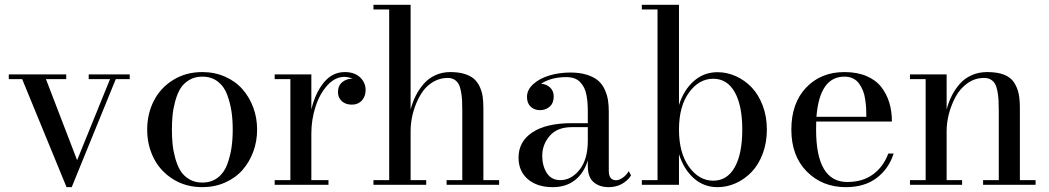

<svg xmlns="http://www.w3.org/2000/svg" viewBox="-20 -770 4370 800"><path d="M301.3 -102.5 438.5 -440.4H349.6V-460H520.5V-440.4H462.4L278.8 9.8H257.3L72.3 -440.4H16.6V-460H255.9V-440.4H171.4Z M822.8 -469.7Q874.5 -469.7 918 -450.4Q961.4 -431.2 990.2 -398.4Q1019 -365.7 1035.2 -322.3Q1051.3 -278.8 1051.3 -230Q1051.3 -181.2 1035.2 -137.7Q1019 -94.2 990.2 -61.5Q961.4 -28.8 918 -9.5Q874.5 9.8 822.8 9.8Q754.4 9.8 701.4 -23.2Q648.4 -56.2 620.8 -110.4Q593.3 -164.6 593.3 -230Q593.3 -295.4 620.8 -349.6Q648.4 -403.8 701.4 -436.8Q754.4 -469.7 822.8 -469.7ZM822.8 -9.3Q860.8 -9.3 887.5 -29.8Q914.1 -50.3 926.8 -85.2Q939.5 -120.1 944.6 -154.8Q949.7 -189.5 949.7 -230Q949.7 -270.5 944.6 -305.2Q939.5 -339.8 926.8 -374.8Q914.1 -409.7 887.5 -430.2Q860.8 -450.7 822.8 -450.7Q791.5 -450.7 768.1 -436.5Q744.6 -422.4 731.4 -400.6Q718.3 -378.9 710 -348.1Q701.7 -317.4 699 -289.6Q696.3 -261.7 696.3 -230Q696.3 -198.2 699 -170.4Q701.7 -142.6 710 -111.8Q718.3 -81.1 731.4 -59.3Q744.6 -37.6 768.1 -23.4Q791.5 -9.3 822.8 -9.3Z M1124.5 -19.5H1189.9V-440.4H1124.5V-460H1277.3V-314Q1293.5 -382.3 1329.1 -426Q1364.7 -469.7 1417 -469.7Q1457 -469.7 1480.2 -447.8Q1503.4 -425.8 1503.4 -395Q1503.4 -368.7 1487.8 -351.3Q1472.2 -334 1446.3 -334Q1419.9 -334 1404.1 -348.6Q1388.2 -363.3 1388.2 -386.2Q1388.2 -412.6 1405.5 -427.2Q1422.9 -441.9 1446.3 -441.9Q1447.3 -441.9 1448.5 -441.7Q1449.7 -441.4 1450.2 -441.4Q1432.1 -449.7 1415 -449.7Q1376.5 -449.7 1344.2 -414.6Q1312 -379.4 1294.7 -325.4Q1277.3 -271.5 1277.3 -214.4V-19.5H1348.6V0H1124.5Z M1536.1 -19.5H1601.6V-730.5H1536.1V-750H1690.9V-314Q1699.2 -345.2 1712.4 -371.3Q1725.6 -397.5 1745.4 -420.4Q1765.1 -443.4 1793.7 -456.5Q1822.3 -469.7 1856.4 -469.7Q1890.1 -469.7 1914.8 -462.2Q1939.5 -454.6 1954.3 -441.9Q1969.2 -429.2 1978.5 -409.4Q1987.8 -389.6 1991 -368.4Q1994.1 -347.2 1994.1 -319.3V-19.5H2059.6V0H1840.8V-19.5H1906.2V-304.7Q1906.2 -333 1905.3 -351.8Q1904.3 -370.6 1900.6 -389.9Q1897 -409.2 1890.6 -420.4Q1884.3 -431.6 1872.8 -438.5Q1861.3 -445.3 1845.2 -445.3Q1814.5 -445.3 1788.1 -430.7Q1761.7 -416 1744.1 -392.6Q1726.6 -369.1 1714.4 -339.4Q1702.1 -309.6 1696.5 -280.5Q1690.9 -251.5 1690.9 -224.6V-19.5H1755.9V0H1536.1Z M2362.3 -256.8H2429.2V-304.7Q2429.2 -324.7 2428 -340.6Q2426.8 -356.4 2423.6 -373.8Q2420.4 -391.1 2414.1 -403.8Q2407.7 -416.5 2397.9 -427.2Q2388.2 -438 2373.3 -443.4Q2358.4 -448.7 2338.9 -448.7Q2276.4 -448.7 2234.4 -420.9Q2255.9 -419.9 2271.5 -405.8Q2287.1 -391.6 2287.1 -368.2Q2287.1 -340.3 2270.3 -325.7Q2253.4 -311 2230.5 -311Q2206.5 -311 2191.2 -325.4Q2175.8 -339.8 2175.8 -366.2Q2175.8 -396 2202.1 -419.7Q2228.5 -443.4 2269.5 -455.6Q2310.5 -467.8 2356.4 -467.8Q2396.5 -467.8 2426 -458.3Q2455.6 -448.7 2472.7 -433.8Q2489.7 -418.9 2499.8 -396.7Q2509.8 -374.5 2513.2 -353Q2516.6 -331.5 2516.6 -304.7V-58.6Q2516.6 -19 2546.9 -19Q2560.1 -19 2575.4 -30Q2590.8 -41 2599.6 -57.1L2609.4 -39.1Q2595.2 -17.1 2571.3 -3.7Q2547.4 9.8 2516.1 9.8Q2477.5 9.8 2453.4 -11Q2429.2 -31.7 2429.2 -77.6V-101.6Q2413.1 -48.8 2375.7 -19.5Q2338.4 9.8 2283.2 9.8Q2218.3 9.8 2179.4 -23.4Q2140.6 -56.6 2140.6 -113.3Q2140.6 -180.7 2198.7 -218.8Q2256.8 -256.8 2362.3 -256.8ZM2314.5 -19.5Q2360.4 -19.5 2394.8 -62.7Q2429.2 -106 2429.2 -183.1V-240.2H2362.3Q2301.8 -240.2 2270.5 -203.9Q2239.3 -167.5 2239.3 -120.6Q2239.3 -79.1 2258.3 -49.3Q2277.3 -19.5 2314.5 -19.5Z M2719.7 -730.5H2654.3V-750H2809.1V-332.5Q2829.1 -395.5 2871.1 -432.4Q2913.1 -469.2 2969.7 -469.2Q3009.3 -469.2 3046.1 -452.6Q3083 -436 3111.8 -406Q3140.6 -376 3158 -330.1Q3175.3 -284.2 3175.3 -230Q3175.3 -175.8 3158 -129.6Q3140.6 -83.5 3111.8 -53.5Q3083 -23.4 3046.1 -6.8Q3009.3 9.8 2969.7 9.8Q2912.6 9.8 2870.8 -27.3Q2829.1 -64.5 2809.1 -127.4V0H2654.3V-19.5H2719.7ZM2951.7 -17.1Q3009.8 -17.1 3041.3 -73Q3072.8 -128.9 3072.8 -230Q3072.8 -330.6 3041.3 -386.2Q3009.8 -441.9 2951.7 -441.9Q2892.6 -441.9 2850.8 -384.5Q2809.1 -327.1 2809.1 -230Q2809.1 -132.8 2850.8 -75Q2892.6 -17.1 2951.7 -17.1Z M3703.6 -130.4Q3683.1 -66.4 3632.6 -28.3Q3582 9.8 3504.4 9.8Q3406.2 9.8 3341.8 -55.2Q3277.3 -120.1 3277.3 -230Q3277.3 -340.3 3338.9 -405Q3400.4 -469.7 3498.5 -469.7Q3551.3 -469.7 3590.3 -453.1Q3629.4 -436.5 3652.1 -407.2Q3674.8 -377.9 3685.5 -342Q3696.3 -306.2 3696.3 -263.7H3380.9Q3380.4 -252.4 3380.4 -230Q3380.4 -11.7 3510.3 -11.7Q3574.7 -11.7 3618.2 -43.9Q3661.6 -76.2 3681.2 -130.4ZM3498.5 -450.7Q3395 -450.7 3381.8 -283.2H3589.8Q3589.8 -302.7 3588.9 -318.8Q3587.9 -335 3585 -355.7Q3582 -376.5 3575.7 -392.1Q3569.3 -407.7 3559.6 -421.6Q3549.8 -435.5 3534.2 -443.1Q3518.6 -450.7 3498.5 -450.7Z M3771.5 -19.5H3836.9V-440.4H3771.5V-460H3924.3V-314Q3932.6 -345.2 3945.8 -371.3Q3959 -397.5 3979 -420.4Q3999 -443.4 4028.3 -456.5Q4057.6 -469.7 4093.3 -469.7Q4135.3 -469.7 4163.1 -459Q4190.9 -448.2 4205.1 -426.5Q4219.2 -404.8 4224.4 -379.9Q4229.5 -355 4229.5 -319.3V-19.5H4294.9V0H4076.2V-19.5H4141.6V-304.7Q4141.6 -333 4140.6 -351.8Q4139.6 -370.6 4136 -389.9Q4132.3 -409.2 4126 -420.4Q4119.6 -431.6 4108.2 -438.5Q4096.7 -445.3 4080.6 -445.3Q4042 -445.3 4011 -423.1Q3980 -400.9 3961.7 -366.7Q3943.4 -332.5 3933.8 -295.7Q3924.3 -258.8 3924.3 -224.6V-19.5H3988.8V0H3771.5Z"/></svg>

Font: Bodoni* 11pt
Style: Regular
Weight: 400
Version: Version 2.3